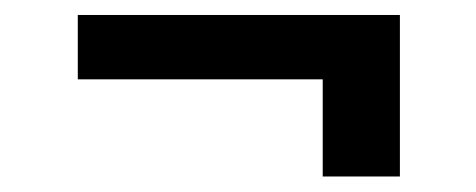

<svg xmlns="http://www.w3.org/2000/svg" viewBox="-20 -413 620 250"><path d="M500.7 -393.5V-183.2H400.2V-309.7H81.3V-393.5Z"/></svg>

Font: Inter Zeller
Style: Bold
Weight: 700
Designer: Rasmus Andersson; Joe Bland
Foundry: zeller
Version: Version 3.015;git-dec3a8cb1